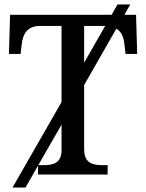

<svg xmlns="http://www.w3.org/2000/svg" viewBox="-20 -780 653 858"><path d="M588 -714H536L562 -760H505L479 -714H25L20 -539H72L77 -582C82 -626 100 -664 159 -664H255V-324L36 58H94L150 -40V0H461V-42H438C393 -42 356 -51 356 -114V-400L500 -652C524 -638 533 -611 536 -582L541 -539H593ZM356 -664H450L356 -500ZM255 -109C255 -50 217 -42 173 -42H151L255 -223Z"/></svg>

Font: Noto Serif Thai
Style: Regular
Weight: 400
Designer: Monotype Design Team
Foundry: Monotype Imaging Inc.
Version: Version 1.901